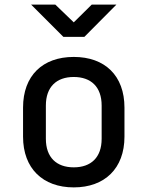

<svg xmlns="http://www.w3.org/2000/svg" viewBox="-20 -805 640 833"><path d="M255 -645H346L485 -785H378L300 -708L220 -785H115ZM300 8C434 8 520 -74 520 -212V-338C520 -477 435 -558 300 -558C165 -558 80 -477 80 -338V-212C80 -74 166 8 300 8ZM300 -79C225 -79 179 -122 179 -203V-347C179 -428 225 -471 300 -471C375 -471 421 -428 421 -347V-203C421 -122 375 -79 300 -79Z"/></svg>

Font: JetBrains Mono Medium
Style: Regular
Weight: 436
Monospace: yes
Designer: Philipp Nurullin, Konstantin Bulenkov
Foundry: JetBrains
Version: Version 2.305